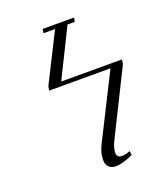

<svg xmlns="http://www.w3.org/2000/svg" viewBox="-160 -813 979 1123"><g transform="rotate(-20 329.5 -251.5)"><path d="M150.9 -350.1 154.8 -376 306.2 -676.8H234.9L237.8 -702.1H434.1L428.2 -676.8H383.8L234.9 -376H611.8L609.9 -350.1L413.1 45.9Q389.2 92.3 389.2 124Q389.2 141.1 397.7 147.9Q406.2 154.8 424.8 154.8Q442.9 154.8 471.2 143.1L476.1 168Q410.6 199.2 366.2 199.2Q339.8 199.2 324 183.6Q308.1 168 308.1 139.2Q308.1 93.3 333 45.9L532.2 -350.1Z"/></g></svg>

Font: Dehuti Alt
Style: Italic
Weight: 400
Version: Version 1.2